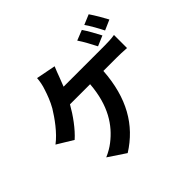

<svg xmlns="http://www.w3.org/2000/svg" viewBox="-211 -1099 1423 1423"><g transform="rotate(-45 500.0 -388.0)"><path d="M772 -808 692 -776C719 -737 750 -678 771 -637L851 -671C832 -708 797 -772 772 -808ZM890 -854 811 -821C838 -783 870 -725 891 -683L971 -718C953 -753 916 -816 890 -854ZM439 -760 285 -790C283 -759 276 -721 264 -688C252 -650 233 -598 206 -551C168 -489 104 -398 33 -345L158 -269C218 -322 279 -407 320 -480H531C515 -271 432 -148 327 -67C303 -48 268 -27 232 -12L367 78C548 -36 652 -214 670 -480H810C833 -480 877 -479 914 -476V-613C881 -607 836 -606 810 -606H379L407 -678C415 -700 428 -735 439 -760Z"/></g></svg>

Font: Noto Sans CJK SC
Style: Bold
Weight: 700
Designer: Ryoko NISHIZUKA 西塚涼子 (kana, bopomofo & ideographs); Paul D. Hunt (Latin, Greek & Cyrillic); Sandoll Communications 산돌커뮤니
Foundry: Adobe
Version: Version 2.004;hotconv 1.0.118;makeotfexe 2.5.65603